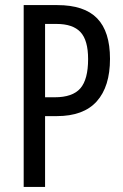

<svg xmlns="http://www.w3.org/2000/svg" viewBox="-20 -734 483 754"><path d="M205 -714Q311 -714 361.5 -662Q412 -610 412 -503Q412 -394 360 -336Q308 -278 203 -278H157V0H73V-714ZM202 -640H157V-352H195Q265 -352 295.5 -387Q326 -422 326 -502Q326 -576 296 -608Q266 -640 202 -640Z"/></svg>

Font: Noto Sans Lao ExtraCondensed
Style: Regular
Weight: 400
Width: 2
Designer: Monotype Design Team
Foundry: Monotype Imaging Inc.
Version: Version 2.004; ttfautohint (v1.8.4.7-5d5b)